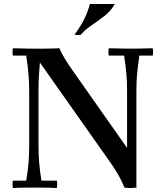

<svg xmlns="http://www.w3.org/2000/svg" viewBox="-20 -945 828 967"><path d="M607 0Q596 -27 583 -51Q570 -75 555.5 -97.5Q541 -120 525 -142L181 -630L150 -700Q172 -700 195 -700Q218 -700 239.5 -700.5Q261 -701 279 -702Q290 -677 305 -652Q320 -627 345 -591L620 -200L667 0Q649 2 637 2Q625 2 607 0ZM45 2Q41 -17 45 -35H112Q120 -80 123.5 -122.5Q127 -165 127 -210V-490Q127 -528 123.5 -570.5Q120 -613 112 -665H45Q41 -684 45 -702Q80 -701 106 -700.5Q132 -700 150 -700L181 -630Q178 -600 176 -564Q174 -528 174 -490V-210Q174 -165 177.5 -122.5Q181 -80 189 -35H266Q270 -17 266 2Q232 0 200.5 0Q169 0 150 0Q132 0 106 0Q80 0 45 2ZM667 0 620 -200V-490Q620 -535 616.5 -574Q613 -613 605 -665H528Q524 -684 528 -702Q563 -701 594.5 -700.5Q626 -700 645 -700Q662 -700 688.5 -700.5Q715 -701 749 -702Q753 -684 749 -665H682Q674 -613 670.5 -574Q667 -535 667 -490ZM558 -925Q539 -890 506 -864.5Q473 -839 440.5 -817Q408 -795 387 -770Q371 -767 355 -770Q383 -808 401.5 -843.5Q420 -879 433 -925Z"/></svg>

Font: Poltawski Nowy
Style: Regular
Weight: 400
Designer: Adam Pótawski, Mateusz Machalski, Borys Kosmynka, Ania Wieluska
Foundry: Capitalics.wtf
Version: Version 1.001;gftools[0.9.25]